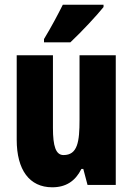

<svg xmlns="http://www.w3.org/2000/svg" viewBox="-20 -786 563 816"><path d="M420 -756V-766H247C225 -722 199 -673 167 -620V-606H279C328 -652 392 -721 420 -756ZM472 -551H318V-277C318 -184 310 -127 250 -127C217 -127 205 -165 205 -242V-551H51V-192C51 -64 105 10 202 10C260 10 300 -16 326 -68H334L352 0H472Z"/></svg>

Font: Noto Sans Bengali ExtraCondensed ExtraBold
Style: Regular
Weight: 800
Width: 2
Designer: Joana Ranito - Universal Thirst; Jelle Bosma - Monotype Design Team
Foundry: Universal Thirst ehf.
Version: Version 3.000